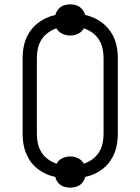

<svg xmlns="http://www.w3.org/2000/svg" viewBox="-20 -805 640 875"><path d="M300 50Q289 50 277.5 47.5Q266 45 256.5 38.5Q247 32 240.5 22Q234 12 232 1Q210 -3 189.5 -12.5Q169 -22 151 -36Q133 -50 120 -68Q107 -86 98.5 -107Q90 -128 86.5 -150.5Q83 -173 83 -195V-540Q83 -562 86.5 -584.5Q90 -607 98.5 -628Q107 -649 120.5 -667Q134 -685 151.5 -699Q169 -713 189.5 -722.5Q210 -732 232 -737Q235 -748 241.5 -757.5Q248 -767 257 -773.5Q266 -780 277.5 -782.5Q289 -785 300 -785Q311 -785 322.5 -782.5Q334 -780 343 -773.5Q352 -767 358.5 -757.5Q365 -748 368 -737Q390 -732 410.5 -722.5Q431 -713 448.5 -699Q466 -685 479.5 -667Q493 -649 501.5 -628Q510 -607 513.5 -584.5Q517 -562 517 -540V-195Q517 -173 513.5 -150.5Q510 -128 501.5 -107Q493 -86 480 -68Q467 -50 449 -36Q431 -22 410.5 -12.5Q390 -3 368 1Q366 12 359.5 22Q353 32 343.5 38.5Q334 45 322.5 47.5Q311 50 300 50ZM238 -59Q246 -75 263.5 -83.5Q281 -92 300 -92Q319 -92 336.5 -83.5Q354 -75 362 -59Q383 -66 401 -79Q419 -92 431 -111Q443 -130 447.5 -151.5Q452 -173 452 -195V-540Q452 -562 447.5 -583.5Q443 -605 431 -624Q419 -643 401 -656Q383 -669 362 -676Q354 -660 336.5 -651.5Q319 -643 300 -643Q281 -643 263.5 -651.5Q246 -660 237 -676Q217 -669 199 -656Q181 -643 169 -624Q157 -605 152.5 -583.5Q148 -562 148 -540V-195Q148 -173 152.5 -151.5Q157 -130 169 -111Q181 -92 199 -79Q217 -66 238 -59Z"/></svg>

Font: Iosevka Custom Light Extended
Style: Regular
Weight: 300
Width: 7
Monospace: yes
Designer: Belleve Invis
Foundry: Belleve Invis
Version: Version 11.2.4; ttfautohint (v1.8.4)